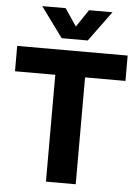

<svg xmlns="http://www.w3.org/2000/svg" viewBox="-61 -967 722 1013"><g transform="rotate(5 300.5 -460.5)"><path d="M121.1 -920.9H245.1L307.1 -829.1L369.1 -920.9H493.2L376 -761.2H237.8ZM7.8 -565.9V-700.2H592.8V-565.9H378.9V0H221.2V-565.9Z"/></g></svg>

Font: TruenoSBd
Style: Demi
Weight: 600
Designer: Julieta Ulanovsky
Foundry: Julieta Ulanovsky
Version: Version 3.001b